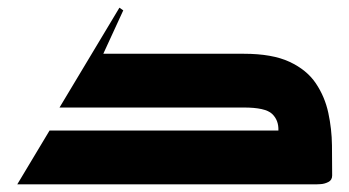

<svg xmlns="http://www.w3.org/2000/svg" viewBox="-20 -480 910 500"><path d="M25 0 109 -140H705Q706 -167 688.5 -183.5Q671 -200 615 -200H135L291 -460L301 -453L249 -340H615Q689 -340 734 -319Q779 -298 802.5 -263Q826 -228 835 -186Q844 -144 844.5 -101.5Q845 -59 845 -23Q845 -11 835 -6Q825 -1 815 -0.5Q805 0 805 0Z"/></svg>

Font: Reem Kufi
Style: Regular
Weight: 400
Designer: Khaled Hosny
Version: Version 1.6